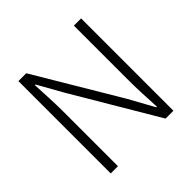

<svg xmlns="http://www.w3.org/2000/svg" viewBox="-182 -900 1072 1072"><g transform="rotate(-45 353.5 -364.5)"><path d="M106 0H163V-437C163 -510 158 -578 155 -648H160L242 -502L539 0H601V-729H544V-297C544 -226 548 -153 552 -81H547L466 -228L168 -729H106Z"/></g></svg>

Font: Source Han Sans SC Light
Style: Regular
Weight: 300
Designer: Ryoko NISHIZUKA (kana & ideographs); Paul D. Hunt (Latin, Greek & Cyrillic); Wenlong ZHANG (bopomofo); Sandoll Communica
Foundry: Adobe Systems Incorporated
Version: Version 1.004;PS 1.004;hotconv 1.0.82;makeotf.lib2.5.63406